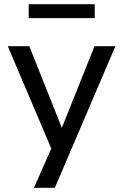

<svg xmlns="http://www.w3.org/2000/svg" viewBox="-20 -710 583 910"><path d="M141 180 235 -33V22L17 -491H119L281 -84H265L428 -491H527L240 180ZM116 -624V-690H429V-624Z"/></svg>

Font: Nunito Sans 10pt Medium
Style: Regular
Weight: 500
Designer: Vernon Adams
Foundry: Vernon Adams
Version: Version 3.101;gftools[0.9.27]